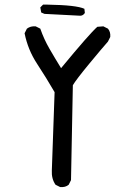

<svg xmlns="http://www.w3.org/2000/svg" viewBox="-20 -795 540 812"><path d="M234.4 -3.9 214.8 -13.7Q197.3 -39.1 199.2 -74.2L210.9 -405.3Q175.8 -465.8 136.7 -525.4Q97.7 -585 84 -654.3L93.8 -673.8Q109.4 -685.5 130.9 -683.6L150.4 -673.8Q166 -628.9 189.5 -588.4Q212.9 -547.9 238.3 -506.8Q358.4 -652.3 391.6 -681.6L417 -683.6L436.5 -673.8Q448.2 -660.2 446.3 -638.7L436.5 -619.1Q413.1 -592.8 357.4 -525.4Q301.8 -458 288.1 -434.6L280.3 -33.2L270.5 -13.7Q256.8 -2 234.4 -3.9ZM319.3 -728.5 168 -736.3 154.3 -742.2 150.4 -763.7 162.1 -775.4H181.6Q303.7 -773.4 336.9 -757.8L338.9 -740.2Q331.1 -728.5 319.3 -728.5Z"/></svg>

Font: JasonHandwriting1
Style: Regular
Weight: 400
Version: Version 1.48.20